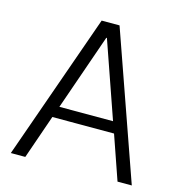

<svg xmlns="http://www.w3.org/2000/svg" viewBox="-107 -826 875 923"><g transform="rotate(15 330.0 -364.0)"><path d="M101 0 177 -219H484L560 0H631L375 -728H286L29 0ZM197 -275 329 -654H332L464 -275Z"/></g></svg>

Font: Wafeq Light
Style: Regular
Weight: 300
Designer: Rasmus Andersson & Azza Alameddine
Foundry: Google & TypeTogether
Version: Version 3.000;January 28, 2025;FontCreator 15.0.0.3014 64-bi